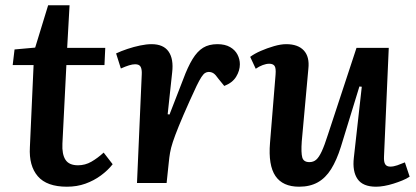

<svg xmlns="http://www.w3.org/2000/svg" viewBox="-20 -692 1573 726"><path d="M35 -505 113 -512 162 -672H243L234 -511H378L375 -446H231L216 -149Q214 -109 227.5 -88Q241 -67 275 -67Q302 -67 325.5 -80.5Q349 -94 372 -115L406 -71Q388 -48 361.5 -28.5Q335 -9 303 2.5Q271 14 233 14Q157 14 123 -25.5Q89 -65 93 -135L107 -446H28Z M516 -411Q517 -429 512 -439Q507 -449 491 -449Q481 -449 468 -445Q455 -441 437 -433L419 -490Q438 -499 462 -507Q486 -515 510 -520Q534 -525 553 -525Q598 -525 617.5 -497Q637 -469 631 -418L614 -260L621 -259L673 -393Q690 -439 708 -468.5Q726 -498 748 -511.5Q770 -525 802 -525Q831 -525 850 -514Q869 -503 878 -485.5Q887 -468 887 -449Q887 -425 873 -402Q859 -379 828 -367L806 -394Q795 -410 787 -415Q779 -420 769 -420Q762 -420 755.5 -416Q749 -412 741.5 -400.5Q734 -389 723.5 -367.5Q713 -346 697 -310Q671 -252 656 -215Q641 -178 633.5 -155Q626 -132 623 -114.5Q620 -97 618 -76L610 0H498Z M926 -477Q942 -489 966 -499.5Q990 -510 1016 -517.5Q1042 -525 1062 -525Q1107 -525 1129 -501Q1151 -477 1146 -432L1121 -157Q1118 -114 1123 -96.5Q1128 -79 1150 -79Q1165 -79 1175.5 -88Q1186 -97 1196.5 -119.5Q1207 -142 1220 -183L1328 -511H1450L1432 -100Q1431 -80 1436.5 -71Q1442 -62 1456 -62Q1468 -62 1482.5 -67Q1497 -72 1511 -78L1529 -24Q1517 -16 1501 -9.5Q1485 -3 1467.5 2.5Q1450 8 1433 11Q1416 14 1402 14Q1352 14 1332 -15Q1312 -44 1318 -96L1348 -364L1339 -365L1269 -137Q1253 -86 1232 -52.5Q1211 -19 1181.5 -2.5Q1152 14 1111 14Q1049 14 1021.5 -26.5Q994 -67 1001 -152L1022 -410Q1024 -435 1018 -443Q1012 -451 998 -451Q987 -451 973.5 -446Q960 -441 947 -432Z"/></svg>

Font: Literata 18pt SemiBold
Style: Italic
Weight: 600
Italic angle: -2°
Designer: Latin by Veronika Burian and Jose Scaglione. Greek by Irene Vlachou. Cyrillic by Vera Evstafieva
Foundry: TypeTogether
Version: Version 3.103;gftools[0.9.29]